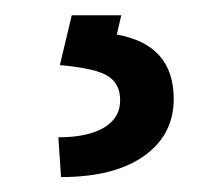

<svg xmlns="http://www.w3.org/2000/svg" viewBox="-20 -20 288 252"><path d="M139.2 0 133.3 25.4Q208 38.6 208 109.9Q208 157.2 168.9 184.8Q129.9 212.4 60.1 212.4L56.6 160.2Q95.2 160.2 116.5 147.5Q137.7 134.8 137.7 111.8Q137.7 90.3 122.1 80.1Q106.4 69.8 58.6 65.4L74.2 0Z"/></svg>

Font: Noboto
Style: Regular
Weight: 400
Designer: Google
Version: Version 2.001101; 2014